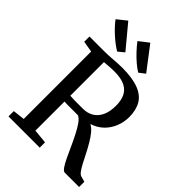

<svg xmlns="http://www.w3.org/2000/svg" viewBox="-278 -1125 1254 1254"><g transform="rotate(45 348.5 -498.0)"><path d="M39 0V-49L121 -58.5V-681.5L44 -694.5V-743H174Q209 -743 237.5 -745Q266 -747 290.5 -748.8Q315 -750.5 337.5 -750.5Q434.5 -750.5 492.2 -728Q550 -705.5 575 -661.8Q600 -618 600 -554Q600 -508.5 583.2 -465.8Q566.5 -423 533.5 -390.5Q500.5 -358 452 -343Q474 -332 494 -307.8Q514 -283.5 532.5 -252.2Q551 -221 567.5 -188.5Q584 -156 598.8 -127.5Q613.5 -99 627.2 -80.5Q641 -62 653 -59L691 -48.5V0H559Q546.5 0 531.8 -21.2Q517 -42.5 500.8 -76.8Q484.5 -111 466.8 -150.5Q449 -190 430.2 -226.8Q411.5 -263.5 392.5 -290.5Q373.5 -317.5 354.5 -326Q343.5 -326 325.5 -326Q307.5 -326 288.2 -326Q269 -326 252.8 -326.2Q236.5 -326.5 229 -327V-58.5L327.5 -49V0ZM346.5 -379Q388.5 -379 419.8 -397.5Q451 -416 468.8 -453.2Q486.5 -490.5 486.5 -547Q486.5 -592.5 471.2 -626.2Q456 -660 419.5 -678.5Q383 -697 318.5 -697Q304 -697 288.8 -696Q273.5 -695 258.5 -693.8Q243.5 -692.5 229 -691.5V-381Q243.5 -379.5 267.2 -379.2Q291 -379 313.5 -379Q336 -379 346.5 -379ZM241 -801.5Q223.5 -811.5 202.2 -827.5Q181 -843.5 159 -863.2Q137 -883 117.5 -903.8Q98 -924.5 84.5 -943.5L150 -995.5L283 -835.5L242 -801.5ZM435.5 -801.5Q412.5 -815 385 -838.5Q357.5 -862 331.5 -890Q305.5 -918 286.5 -943.5L353.5 -995.5L477.5 -833L436.5 -801.5Z"/></g></svg>

Font: Merriweather 20pt
Style: Regular
Weight: 400
Version: Version 2.100